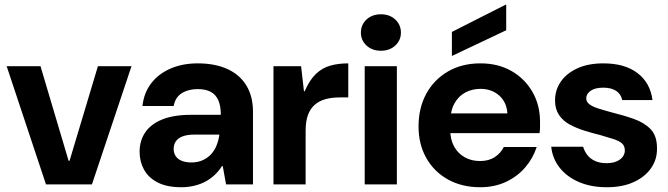

<svg xmlns="http://www.w3.org/2000/svg" viewBox="-20 -774 2804 806"><path d="M173 0 8 -496H150L268 -99H272L391 -496H532L366 0Z M741 12Q681 12 642 -8Q603 -28 584.5 -62Q566 -96 566 -137Q566 -183 589.5 -218Q613 -253 661 -272.5Q709 -292 782 -292H907Q907 -329 896.5 -353Q886 -377 864.5 -388.5Q843 -400 810 -400Q771 -400 743.5 -383Q716 -366 709 -329H578Q584 -384 614.5 -424Q645 -464 695.5 -486Q746 -508 810 -508Q882 -508 934 -484.5Q986 -461 1014 -415.5Q1042 -370 1042 -305V0H929L915 -77H912Q898 -55 880 -38.5Q862 -22 841 -11Q820 0 794.5 6Q769 12 741 12ZM783 -92Q810 -92 831 -101.5Q852 -111 866.5 -127Q881 -143 889.5 -164.5Q898 -186 901 -209H797Q766 -209 746.5 -201.5Q727 -194 718 -180.5Q709 -167 709 -149Q709 -131 718 -118Q727 -105 744 -98.5Q761 -92 783 -92Z M1128 0V-496H1244L1256 -391H1259Q1280 -439 1306.5 -464Q1333 -489 1366.5 -498.5Q1400 -508 1442 -508V-365H1406Q1372 -365 1345.5 -357.5Q1319 -350 1300.5 -333.5Q1282 -317 1272.5 -290.5Q1263 -264 1263 -225V0Z M1511 0V-496H1646V0ZM1579 -561Q1542 -561 1518.5 -583Q1495 -605 1495 -637Q1495 -670 1518.5 -692Q1542 -714 1579 -714Q1616 -714 1639.5 -692Q1663 -670 1663 -637Q1663 -605 1639.5 -583Q1616 -561 1579 -561Z M1996 12Q1920 12 1861.5 -20Q1803 -52 1770 -110Q1737 -168 1737 -243Q1737 -321 1769.5 -380.5Q1802 -440 1860.5 -474Q1919 -508 1997 -508Q2071 -508 2127 -476Q2183 -444 2215 -388.5Q2247 -333 2247 -263Q2247 -253 2247 -240.5Q2247 -228 2245 -215H1833V-298H2110Q2107 -345 2075.5 -373Q2044 -401 1997 -401Q1962 -401 1933 -385.5Q1904 -370 1887 -338.5Q1870 -307 1870 -259V-230Q1870 -189 1886 -159.5Q1902 -130 1930.5 -114Q1959 -98 1995 -98Q2032 -98 2057 -114.5Q2082 -131 2095 -157H2233Q2218 -110 2185 -71.5Q2152 -33 2104 -10.5Q2056 12 1996 12ZM1877 -539V-640L2102 -754H2105V-647Z M2527 12Q2461 12 2410 -10Q2359 -32 2329 -70.5Q2299 -109 2294 -158H2428Q2433 -140 2445 -124Q2457 -108 2477.5 -98.5Q2498 -89 2525 -89Q2552 -89 2569.5 -97Q2587 -105 2595 -117Q2603 -129 2603 -142Q2603 -162 2590.5 -172.5Q2578 -183 2554.5 -190.5Q2531 -198 2500 -207Q2467 -215 2433.5 -225.5Q2400 -236 2372 -251Q2344 -266 2327 -291Q2310 -316 2310 -352Q2310 -396 2334 -431Q2358 -466 2403.5 -487Q2449 -508 2513 -508Q2603 -508 2656.5 -467Q2710 -426 2719 -354H2592Q2587 -379 2566.5 -392.5Q2546 -406 2513 -406Q2478 -406 2459.5 -393Q2441 -380 2441 -361Q2441 -347 2453.5 -337Q2466 -327 2489 -319.5Q2512 -312 2545 -303Q2598 -290 2641.5 -274.5Q2685 -259 2711.5 -231.5Q2738 -204 2738 -152Q2739 -105 2713 -68Q2687 -31 2640 -9.5Q2593 12 2527 12Z"/></svg>

Font: DM Sans 9pt 36pt
Style: Bold
Weight: 700
Version: Version 4.004;gftools[0.9.30]